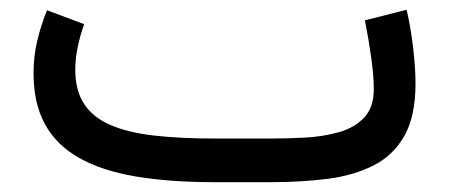

<svg xmlns="http://www.w3.org/2000/svg" viewBox="-20 -371 915 391"><path d="M531.2 0Q593.8 0 647.2 -6.8Q700.7 -13.7 741 -34.2Q781.2 -54.7 803.7 -94.7Q826.2 -134.8 826.2 -201.2Q826.2 -231.4 821.5 -272.2Q816.9 -313 808.1 -351.1L723.1 -329.6Q730.5 -292.5 735.8 -254.6Q741.2 -216.8 741.2 -189.5Q741.2 -151.9 721.2 -131.1Q701.2 -110.4 669.4 -101.6Q637.7 -92.8 601.3 -90.8Q564.9 -88.9 531.7 -88.9H417.5Q346.7 -88.9 293.5 -95Q240.2 -101.1 204.8 -116.5Q169.4 -131.8 151.4 -159.2Q133.3 -186.5 133.3 -229.5Q133.3 -251.5 138.4 -275.9Q143.6 -300.3 151.4 -321.8L75.7 -350.1Q63.5 -320.3 55.9 -288.1Q48.3 -255.9 48.3 -222.2Q48.3 -160.6 71.5 -118.2Q94.7 -75.7 140.9 -49.6Q187 -23.4 256.1 -11.7Q325.2 0 417.5 0Z"/></svg>

Font: Vazirmatn NL
Style: Regular
Weight: 400
Designer: Saber Rastikerdar
Foundry: Saber Rastikerdar
Version: Version 33.003